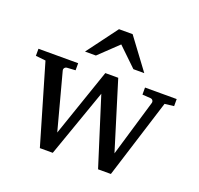

<svg xmlns="http://www.w3.org/2000/svg" viewBox="-125 -858 1033 996"><g transform="rotate(20 391.5 -360.0)"><path d="M722.2 -437 585 0H514.2L396 -374L264.2 0H192.9L64.9 -437L9.8 -442.9V-481.9H229V-442.9L182.1 -439.9Q173.8 -439 169.2 -432.6Q164.6 -426.3 167 -418L250 -106.9L378.9 -481.9H450.2L565.9 -106.9L658.2 -418Q660.6 -425.8 656.5 -432.4Q652.3 -439 644 -439.9L598.1 -442.9V-481.9H772.9V-442.9ZM508.8 -550.8 405.8 -649.9 301.8 -550.8H241.7L367.7 -720.2H442.9L568.8 -550.8Z"/></g></svg>

Font: Charis SIL APac
Style: Regular
Weight: 400
Foundry: SIL International
Version: Version 5.000